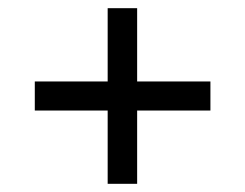

<svg xmlns="http://www.w3.org/2000/svg" viewBox="-20 -592 599 469"><path d="M243 -143H315V-322H494V-393H315V-572H243V-393H65V-322H243Z"/></svg>

Font: Noto Serif NP Hmong
Style: Bold
Weight: 700
Designer: Dalton Maag Ltd
Foundry: Dalton Maag Ltd
Version: Version 1.001